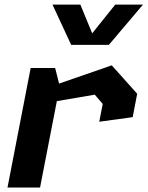

<svg xmlns="http://www.w3.org/2000/svg" viewBox="-20 -838 660 858"><path d="M423.5 -294 573 -314.5 593 -419 479.5 -546 244 -464.5 226.5 -534H117L13.5 0H159L234 -386L403.5 -415L439 -373.5ZM214.5 -817.5H339L392 -689L495 -817.5H619L466.5 -637.5H298Z"/></svg>

Font: Monaspace Krypton
Style: Bold Italic
Weight: 700
Italic angle: -11°
Designer: Riley Cran & the Lettermatic Team
Foundry: Lettermatic
Version: Version 1.101 (Monaspace Krypton)